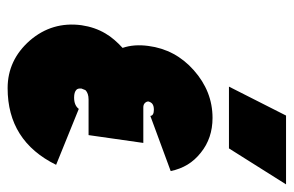

<svg xmlns="http://www.w3.org/2000/svg" viewBox="-150 -590 752 491"><g transform="rotate(90 225.5 -344.0)"><path d="M345 -335H254Q247 -335 243 -339Q239 -343 239 -348Q241 -355 245 -358Q250 -362 260 -362Q275 -362 276 -353L417 -405Q412 -429 400.5 -448Q389 -467 370 -482Q333 -512 281 -512Q213 -512 159 -464Q106 -417 97 -348Q92 -311 102 -282Q91 -272 81.5 -261Q72 -250 65 -238Q49 -211 44 -177Q34 -102 83 -45Q133 12 205 12Q340 12 401 -112L258 -170Q249 -158 229 -158Q215 -158 209 -164Q205 -168 206 -177Q208 -183 210 -187Q218 -195 234 -195H325ZM201 -554H359L451 -700H275Z"/></g></svg>

Font: Unageo
Style: Black-Italic
Weight: 900
Designer: Richard Sepsi
Foundry: Richard Sepsi
Version: Version 2.000